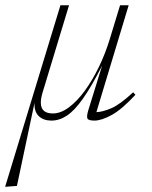

<svg xmlns="http://www.w3.org/2000/svg" viewBox="-64 -446 574 726"><path d="M351.5 -299.5 390 -426H422.5L300.5 -22Q323.5 -22.5 356.5 -36.5Q389.5 -50.5 439.5 -97L448 -87.5Q396.5 -32 358 -11Q319.5 10 293 10Q270 10 266.5 1.8Q263 -6.5 270 -29.5L322 -197.5Q282 -119 250 -73.5Q218 -28 189.2 -9Q160.5 10 130.5 10Q100.5 10 82.8 -6.8Q65 -23.5 66.5 -57L0 257L-39.5 260H-44.5L164.5 -426H197L96.5 -94.5Q93 -82.5 91.5 -72.5Q90 -62.5 90.5 -54Q92.5 -17 136 -17Q165.5 -17 196.2 -39.8Q227 -62.5 256 -102Q285 -141.5 309.8 -192.5Q334.5 -243.5 351.5 -299.5Z"/></svg>

Font: Newsreader Text ExtraLight
Style: Italic
Weight: 275
Italic angle: -17°
Designer: Hugues Gentile
Foundry: Production Type
Version: Version 1.001